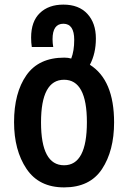

<svg xmlns="http://www.w3.org/2000/svg" viewBox="-20 -573 555 833"><path d="M258 240Q370 240 422.5 160.5Q475 81 475 -42Q475 -226 370 -292Q396 -341 396 -406Q396 -473 359 -513Q322 -553 255 -553Q191 -553 153 -516.5Q115 -480 115 -410Q115 -387 118 -369H211Q208 -386 208 -403Q208 -470 255 -470Q302 -470 302 -400Q302 -352 289 -319Q276 -323 259 -323Q148 -323 94.5 -246.5Q41 -170 41 -43Q41 79 95 159.5Q149 240 258 240ZM258 144Q158 144 158 -42Q158 -227 258 -227Q357 -227 357 -43Q357 144 258 144Z"/></svg>

Font: Noto Sans Georgian Condensed Semi
Style: Regular
Weight: 600
Width: 3
Designer: Monotype Design Team
Foundry: Monotype Imaging Inc.
Version: Version 1.901